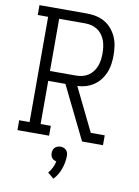

<svg xmlns="http://www.w3.org/2000/svg" viewBox="-103 -803 807 1112"><g transform="rotate(10 300.0 -247.0)"><path d="M37 0V-58H98V-677H37V-735H316Q343 -735 370 -729.5Q397 -724 420.5 -710.5Q444 -697 462 -676Q480 -655 491 -630Q502 -605 506 -578Q510 -551 510 -523Q510 -498 506.5 -472Q503 -446 493.5 -422.5Q484 -399 468 -378Q452 -357 430.5 -342.5Q409 -328 384.5 -320.5Q360 -313 334 -312L458 -58H540V0H417L264 -312H163V-58H223V0ZM163 -370H316Q335 -370 353.5 -374.5Q372 -379 388 -389.5Q404 -400 415.5 -415.5Q427 -431 433.5 -449Q440 -467 442.5 -485.5Q445 -504 445 -523Q445 -542 442.5 -561Q440 -580 433.5 -598Q427 -616 415.5 -631.5Q404 -647 388 -657.5Q372 -668 353.5 -672.5Q335 -677 316 -677H163ZM291 241 255 211Q268 196 277 177.5Q286 159 290 140Q290 140 290 140Q290 140 290 140Q283 138 276 134.5Q269 131 264 125Q259 119 257 111Q255 103 255 96Q255 87 258 78Q261 69 267.5 63Q274 57 282.5 54Q291 51 300 51Q309 51 317.5 54Q326 57 332.5 63Q339 69 342 78Q345 87 345 96Q345 135 331.5 173.5Q318 212 291 241Z"/></g></svg>

Font: Iosevka Slab Light Extended
Style: Regular
Weight: 300
Width: 7
Monospace: yes
Designer: Belleve Invis
Foundry: Belleve Invis
Version: Version 11.1.0; ttfautohint (v1.8.3)